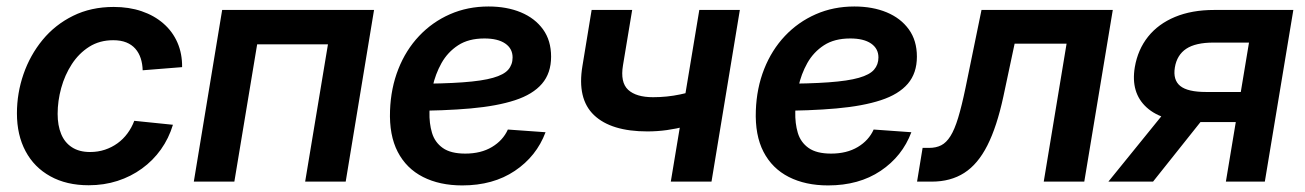

<svg xmlns="http://www.w3.org/2000/svg" viewBox="-20 -560 4024 592"><path d="M253.4 11.2Q185.1 11.2 135.3 -16.4Q85.4 -43.9 58.8 -93.8Q32.2 -143.6 32.2 -210.4Q32.2 -272.9 52.5 -331.5Q72.8 -390.1 111.3 -437Q149.9 -483.9 205.3 -511.2Q260.7 -538.6 330.6 -538.6Q377.9 -538.6 416.7 -525.4Q455.6 -512.2 483.9 -487.5Q512.2 -462.9 527.1 -428.7Q542 -394.5 541.5 -353L419.9 -343.3Q419.4 -363.3 413.8 -380.4Q408.2 -397.5 397.2 -409.9Q386.2 -422.4 369.4 -429.2Q352.5 -436 329.1 -436Q287.1 -436 255.1 -415.8Q223.1 -395.5 201.4 -362.1Q179.7 -328.6 168.7 -288.6Q157.7 -248.5 157.7 -209Q157.7 -173.3 168.5 -147Q179.2 -120.6 201.7 -106Q224.1 -91.3 257.8 -91.3Q282.2 -91.3 303.5 -98.4Q324.7 -105.5 342.3 -118.2Q359.9 -130.9 373 -148.7Q386.2 -166.5 394 -187.5L513.2 -175.3Q500.5 -133.3 476.1 -99.1Q451.7 -64.9 417.7 -40.3Q383.8 -15.6 342.3 -2.2Q300.8 11.2 253.4 11.2Z M1133.3 -529.3 1045.9 0H920.9L991.2 -423.3H772.9L702.6 0H577.6L665 -529.3Z M1405.3 11.7Q1335.4 11.7 1284.2 -14.4Q1232.9 -40.5 1206.3 -91.8Q1179.7 -143.1 1182.6 -219.2Q1185.1 -288.6 1208.3 -347.2Q1231.4 -405.8 1272.2 -449Q1313 -492.2 1367.4 -516.1Q1421.9 -540 1486.3 -540Q1542.5 -540 1585.9 -522Q1629.4 -503.9 1654.3 -469.5Q1679.2 -435.1 1679.2 -385.3Q1679.2 -334.5 1651.1 -301.8Q1623 -269 1567.9 -251Q1512.7 -232.9 1430.9 -225.6Q1349.1 -218.3 1241.7 -218.3L1255.9 -301.8Q1347.7 -301.8 1407.2 -306.2Q1466.8 -310.5 1500.2 -320.1Q1533.7 -329.6 1547.1 -345.2Q1560.5 -360.8 1560.5 -382.8Q1560.5 -410.2 1537.8 -425.8Q1515.1 -441.4 1473.6 -441.4Q1424.8 -441.4 1392.6 -420.4Q1360.4 -399.4 1341.3 -365.5Q1322.3 -331.5 1313.7 -292Q1305.2 -252.4 1304.2 -215.3Q1303.2 -179.7 1312 -150.4Q1320.8 -121.1 1345.2 -103.8Q1369.6 -86.4 1414.6 -86.4Q1462.9 -86.4 1496.8 -106.7Q1530.8 -127 1545.9 -160.6L1662.1 -152.3Q1634.3 -78.1 1567.4 -33.2Q1500.5 11.7 1405.3 11.7Z M1976.1 -154.8Q1864.3 -154.8 1811.5 -205.1Q1758.8 -255.4 1775.9 -356.9L1804.2 -529.3H1929.2L1900.9 -358.9Q1892.1 -306.2 1916.7 -283.2Q1941.4 -260.3 1993.7 -260.3Q2036.6 -260.3 2076.9 -268.8Q2117.2 -277.3 2162.1 -292L2144.5 -186.5Q2122.1 -177.7 2094 -170.4Q2065.9 -163.1 2036.1 -158.9Q2006.3 -154.8 1976.1 -154.8ZM2048.3 0 2136.2 -529.3H2261.2L2173.8 0Z M2533.2 11.7Q2463.4 11.7 2412.1 -14.4Q2360.8 -40.5 2334.2 -91.8Q2307.6 -143.1 2310.5 -219.2Q2313 -288.6 2336.2 -347.2Q2359.4 -405.8 2400.1 -449Q2440.9 -492.2 2495.4 -516.1Q2549.8 -540 2614.3 -540Q2670.4 -540 2713.9 -522Q2757.3 -503.9 2782.2 -469.5Q2807.1 -435.1 2807.1 -385.3Q2807.1 -334.5 2779.1 -301.8Q2751 -269 2695.8 -251Q2640.6 -232.9 2558.8 -225.6Q2477.1 -218.3 2369.6 -218.3L2383.8 -301.8Q2475.6 -301.8 2535.2 -306.2Q2594.7 -310.5 2628.2 -320.1Q2661.6 -329.6 2675 -345.2Q2688.5 -360.8 2688.5 -382.8Q2688.5 -410.2 2665.8 -425.8Q2643.1 -441.4 2601.6 -441.4Q2552.7 -441.4 2520.5 -420.4Q2488.3 -399.4 2469.2 -365.5Q2450.2 -331.5 2441.7 -292Q2433.1 -252.4 2432.1 -215.3Q2431.2 -179.7 2439.9 -150.4Q2448.7 -121.1 2473.1 -103.8Q2497.6 -86.4 2542.5 -86.4Q2590.8 -86.4 2624.8 -106.7Q2658.7 -127 2673.8 -160.6L2790 -152.3Q2762.2 -78.1 2695.3 -33.2Q2628.4 11.7 2533.2 11.7Z M2807.6 0 2824.7 -104H2844.7Q2866.2 -104 2882.1 -112.1Q2897.9 -120.1 2910.6 -140.4Q2923.3 -160.6 2934.3 -196.8Q2945.3 -232.9 2957 -289.1L3006.3 -529.3H3411.1L3323.2 0H3198.2L3268.6 -425.3H3108.4L3073.7 -262.2Q3053.7 -169.4 3024.4 -111.6Q2995.1 -53.7 2953.1 -26.9Q2911.1 0 2853 0Z M3879.9 0H3759.8L3831.1 -428.7H3721.7Q3666.5 -428.7 3637.7 -409.7Q3608.9 -390.6 3602.5 -352.1Q3596.2 -313.5 3619.1 -294.9Q3642.1 -276.4 3698.7 -276.4H3856.4L3840.8 -183.6H3670.4Q3564.9 -183.6 3515.4 -228.8Q3465.8 -273.9 3479 -353Q3488.3 -407.2 3519.8 -446.8Q3551.3 -486.3 3603 -507.8Q3654.8 -529.3 3723.6 -529.3H3967.8ZM3535.2 0H3397.5L3590.3 -237.8H3724.6Z"/></svg>

Font: Inter 24pt SemiBold
Style: Italic
Weight: 600
Italic angle: -9.3988°
Designer: Rasmus Andersson
Foundry: rsms
Version: Version 4.001;git-66647c0bb